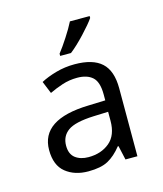

<svg xmlns="http://www.w3.org/2000/svg" viewBox="-69 -427 412 486"><g transform="rotate(-15 137.0 -184.5)"><path d="M140.6 -266.1Q188.5 -266.1 211.4 -245.1Q234.4 -224.1 234.4 -178.2V0H203.1L194.8 -37.1H192.9Q175.8 -15.6 157 -5.4Q138.2 4.9 105 4.9Q69.3 4.9 45.9 -13.9Q22.5 -32.7 22.5 -72.8Q22.5 -152.8 147.9 -156.2L192.4 -157.7V-173.3Q192.4 -206.1 178.2 -218.8Q164.1 -231.4 138.2 -231.4Q117.7 -231.4 99.1 -225.3Q80.6 -219.2 64.5 -211.4L51.3 -243.7Q68.4 -252.9 91.8 -259.5Q115.2 -266.1 140.6 -266.1ZM153.3 -126.5Q104.5 -124.5 85.7 -110.8Q66.9 -97.2 66.9 -72.3Q66.9 -50.3 80.3 -40Q93.8 -29.8 114.7 -29.8Q147.9 -29.8 169.9 -48.1Q191.9 -66.4 191.9 -104.5V-127.9ZM209.5 -369.1Q200.2 -355.5 178.5 -332.3Q156.7 -309.1 139.6 -295.9H111.3V-301.8Q122.1 -315.4 135.7 -336.4Q149.4 -357.4 157.7 -374H209.5Z"/></g></svg>

Font: NotoSansOldHungarianUI
Style: Regular
Weight: 400
Designer: Monotype Design Team
Foundry: Monotype Imaging Inc.
Version: Version 1001.000; ttfautohint (v1.8.4.7-5d5b)